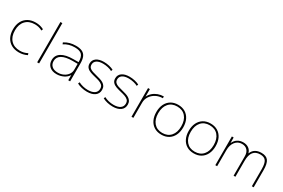

<svg xmlns="http://www.w3.org/2000/svg" viewBox="98 -1867 4440 3013"><g transform="rotate(30 2318.0 -360.0)"><path d="M308 10Q228 10 169.5 -23Q111 -56 79.5 -116.5Q48 -177 48 -260Q48 -343 79.5 -403.5Q111 -464 169.5 -497Q228 -530 308 -530Q347 -530 383 -521.5Q419 -513 455 -495L444 -465Q411 -483 378 -491Q345 -499 309 -499Q203 -499 143 -435Q83 -371 83 -260Q83 -149 143 -85Q203 -21 309 -21Q345 -21 378 -29Q411 -37 444 -55L455 -25Q419 -7 383 1.5Q347 10 308 10Z M636 0V-730H671V0Z M989 10Q909 10 862 -32Q815 -74 815 -145Q815 -234 890 -280.5Q965 -327 1106 -327H1198Q1198 -421 1161 -460Q1124 -499 1033 -499Q977 -499 930 -485.5Q883 -472 840 -444L829 -472Q874 -502 925.5 -516Q977 -530 1035 -530Q1106 -530 1149.5 -509Q1193 -488 1213 -443Q1233 -398 1233 -325V0H1199V-93H1198Q1171 -47 1113.5 -18.5Q1056 10 989 10ZM996 -21Q1052 -21 1098 -43.5Q1144 -66 1171 -104.5Q1198 -143 1198 -190V-297H1108Q980 -297 914.5 -258.5Q849 -220 849 -147Q849 -89 887.5 -55Q926 -21 996 -21Z M1541 10Q1491 10 1443 -1.5Q1395 -13 1358 -33L1370 -62Q1405 -43 1449.5 -32Q1494 -21 1540 -21Q1617 -21 1659 -50.5Q1701 -80 1701 -134Q1701 -175 1678.5 -197Q1656 -219 1619.5 -232Q1583 -245 1538 -255Q1491 -266 1449.5 -280.5Q1408 -295 1382.5 -322.5Q1357 -350 1357 -396Q1357 -459 1406.5 -494.5Q1456 -530 1542 -530Q1590 -530 1638.5 -519Q1687 -508 1719 -490L1708 -461Q1679 -478 1633.5 -488.5Q1588 -499 1543 -499Q1471 -499 1431.5 -472Q1392 -445 1392 -396Q1392 -360 1413 -339.5Q1434 -319 1469 -307.5Q1504 -296 1546 -286Q1582 -277 1616.5 -266.5Q1651 -256 1677.5 -239.5Q1704 -223 1719.5 -197.5Q1735 -172 1735 -134Q1735 -66 1683.5 -28Q1632 10 1541 10Z M2006 10Q1956 10 1908 -1.5Q1860 -13 1823 -33L1835 -62Q1870 -43 1914.5 -32Q1959 -21 2005 -21Q2082 -21 2124 -50.5Q2166 -80 2166 -134Q2166 -175 2143.5 -197Q2121 -219 2084.5 -232Q2048 -245 2003 -255Q1956 -266 1914.5 -280.5Q1873 -295 1847.5 -322.5Q1822 -350 1822 -396Q1822 -459 1871.5 -494.5Q1921 -530 2007 -530Q2055 -530 2103.5 -519Q2152 -508 2184 -490L2173 -461Q2144 -478 2098.5 -488.5Q2053 -499 2008 -499Q1936 -499 1896.5 -472Q1857 -445 1857 -396Q1857 -360 1878 -339.5Q1899 -319 1934 -307.5Q1969 -296 2011 -286Q2047 -277 2081.5 -266.5Q2116 -256 2142.5 -239.5Q2169 -223 2184.5 -197.5Q2200 -172 2200 -134Q2200 -66 2148.5 -28Q2097 10 2006 10Z M2345 0V-520H2378V-386H2380Q2400 -429 2437 -461.5Q2474 -494 2523 -512Q2572 -530 2626 -530V-498Q2557 -498 2501 -468Q2445 -438 2412 -387.5Q2379 -337 2379 -275V0Z M2888 10Q2814 10 2759.5 -23Q2705 -56 2675 -117Q2645 -178 2645 -260Q2645 -343 2675 -403.5Q2705 -464 2759.5 -497Q2814 -530 2888 -530Q2963 -530 3017.5 -497Q3072 -464 3102 -403.5Q3132 -343 3132 -260Q3132 -178 3102 -117Q3072 -56 3017.5 -23Q2963 10 2888 10ZM2888 -21Q2986 -21 3041.5 -85.5Q3097 -150 3097 -260Q3097 -371 3041.5 -435Q2986 -499 2888 -499Q2791 -499 2735.5 -435Q2680 -371 2680 -260Q2680 -150 2735.5 -85.5Q2791 -21 2888 -21Z M3476 10Q3402 10 3347.5 -23Q3293 -56 3263 -117Q3233 -178 3233 -260Q3233 -343 3263 -403.5Q3293 -464 3347.5 -497Q3402 -530 3476 -530Q3551 -530 3605.5 -497Q3660 -464 3690 -403.5Q3720 -343 3720 -260Q3720 -178 3690 -117Q3660 -56 3605.5 -23Q3551 10 3476 10ZM3476 -21Q3574 -21 3629.5 -85.5Q3685 -150 3685 -260Q3685 -371 3629.5 -435Q3574 -499 3476 -499Q3379 -499 3323.5 -435Q3268 -371 3268 -260Q3268 -150 3323.5 -85.5Q3379 -21 3476 -21Z M3864 0V-520H3896L3897 -422H3899Q3922 -474 3966 -502Q4010 -530 4068 -530Q4126 -530 4166 -502Q4206 -474 4221 -422H4223Q4244 -476 4288 -503Q4332 -530 4398 -530Q4485 -530 4522 -479Q4559 -428 4559 -311V0H4526V-309Q4526 -412 4496 -455.5Q4466 -499 4393 -499Q4310 -499 4269 -446.5Q4228 -394 4228 -289V0H4195V-355Q4195 -421 4159.5 -460Q4124 -499 4062 -499Q3988 -499 3942.5 -441.5Q3897 -384 3897 -289V0Z"/></g></svg>

Font: M PLUS 2 ExtraLight
Style: Regular
Weight: 250
Designer: Coji Morishita
Foundry: UNDERFOREST DESIGN
Version: Version 1.001